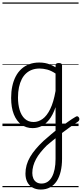

<svg xmlns="http://www.w3.org/2000/svg" viewBox="-20 -1030 669 1569"><path d="M469 14Q485 2 501.5 -10Q518 -22 534.5 -34Q551 -46 567 -56.5Q583 -67 597 -75Q607 -82 614.5 -79Q622 -76 626 -68Q630 -60 628 -51Q626 -42 617 -36Q601 -25 582.5 -12.5Q564 0 545.5 13.5Q527 27 508 41Q489 55 472 68ZM313 519Q276 519 247.5 503.5Q219 488 203.5 458.5Q188 429 188 389Q188 353 197.5 319Q207 285 226 252.5Q245 220 272.5 187.5Q300 155 335 122Q352 108 368 93.5Q384 79 401 65Q418 51 434 38V-154Q411 -88 381 -51Q351 -14 317.5 1.5Q284 17 247 17Q194 17 154.5 -12Q115 -41 93 -96Q71 -151 71 -230Q71 -281 80.5 -325.5Q90 -370 108.5 -405.5Q127 -441 155 -466.5Q183 -492 219.5 -505.5Q256 -519 301 -519Q326 -519 347.5 -515Q369 -511 390 -502.5Q411 -494 434 -480V-496Q434 -506 440.5 -510.5Q447 -515 461 -515Q474 -515 480.5 -510.5Q487 -506 487 -496V268Q487 324 476 370.5Q465 417 443.5 450Q422 483 389 501Q356 519 313 519ZM319 470Q347 470 368.5 456Q390 442 404.5 415.5Q419 389 426.5 352Q434 315 434 269V100Q422 109 410 119Q398 129 386 139Q374 149 361 160Q333 188 311 215.5Q289 243 274.5 270Q260 297 252 325.5Q244 354 244 384Q244 409 252.5 428.5Q261 448 278 459Q295 470 319 470ZM255 -33Q293 -33 328 -58Q363 -83 390.5 -139Q418 -195 434 -287V-429Q398 -453 365.5 -461.5Q333 -470 303 -470Q270 -470 242.5 -460Q215 -450 193.5 -430.5Q172 -411 157.5 -382.5Q143 -354 135 -316.5Q127 -279 127 -233Q127 -177 140.5 -131.5Q154 -86 182.5 -59.5Q211 -33 255 -33ZM0 490H622V500H0ZM0 -20H622V0H0ZM0 -505H622V-500H0ZM0 -1010H622V-1000H0Z"/></svg>

Font: Playwrite PE Guides
Style: Regular
Weight: 400
Designer: Veronika Burian, José Scaglione
Foundry: TypeTogether
Version: Version 1.003